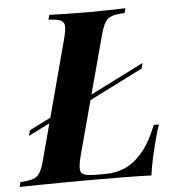

<svg xmlns="http://www.w3.org/2000/svg" viewBox="-92 -757 750 805"><g transform="rotate(-5 282.5 -354.0)"><path d="M189 -308 517 -473 511 -450 183 -285ZM185 -295 16 -210 22 -233 191 -318ZM563 -210Q557 -194 551 -173Q545 -152 539 -128Q534 -109 526 -73.5Q518 -38 513 0Q462 -2 398.5 -2.5Q335 -3 285 -3Q260 -3 221.5 -3Q183 -3 137.5 -2.5Q92 -2 45.5 -1.5Q-1 -1 -41 0L-37 -20Q-3 -22 16 -28Q35 -34 46 -52Q57 -70 66 -106L198 -602Q208 -639 206.5 -656.5Q205 -674 189.5 -680.5Q174 -687 140 -688L145 -708Q171 -707 215.5 -706Q260 -705 309 -705Q353 -705 394 -706Q435 -707 465 -708L460 -688Q426 -687 407 -680.5Q388 -674 377.5 -656.5Q367 -639 357 -602L224 -106Q215 -70 216 -52Q217 -34 233 -28.5Q249 -23 282 -23H322Q368 -23 407 -41Q446 -59 480 -100Q514 -141 541 -210Z"/></g></svg>

Font: Playfair Display
Style: Bold Italic
Weight: 700
Italic angle: -14°
Designer: Claus Eggers Sørensen
Foundry: Claus Eggers Sørensen
Version: Version 1.203